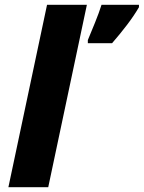

<svg xmlns="http://www.w3.org/2000/svg" viewBox="-20 -780 599 800"><path d="M346 -613Q359 -644 376 -686Q393 -728 403 -760H559V-750Q538 -714 509 -676Q480 -638 447 -600H346ZM15 0 176 -760H342L181 0Z"/></svg>

Font: Noto Sans ExtraBold
Style: Italic
Weight: 800
Italic angle: -12°
Designer: Monotype Design Team
Foundry: Monotype Imaging Inc.
Version: Version 2.013; ttfautohint (v1.8.4.7-5d5b)